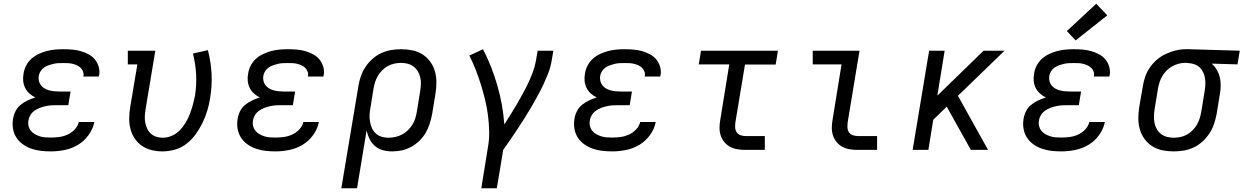

<svg xmlns="http://www.w3.org/2000/svg" viewBox="-20 -801 6645 1026"><path d="M252 8Q225 8 198.5 5Q172 2 147.5 -6.5Q123 -15 102 -30Q81 -45 67.5 -66Q54 -87 49.5 -113.5Q45 -140 50 -167Q53 -187 63 -207Q73 -227 90.5 -241Q108 -255 128 -264.5Q148 -274 169 -280Q152 -288 137.5 -301Q123 -314 114.5 -331Q106 -348 104 -368Q102 -388 106 -408Q109 -430 120 -451Q131 -472 148.5 -487.5Q166 -503 187.5 -513Q209 -523 230.5 -528.5Q252 -534 274 -536Q296 -538 318 -538Q342 -538 365.5 -536Q389 -534 410.5 -528Q432 -522 452 -511.5Q472 -501 486 -484.5Q500 -468 507 -445.5Q514 -423 510 -400Q509 -398 508.5 -396Q508 -394 508 -392H425Q425 -393 425.5 -394Q426 -395 426 -396Q428 -408 423.5 -419.5Q419 -431 410.5 -439Q402 -447 391 -452Q380 -457 368 -460Q356 -463 343.5 -463.5Q331 -464 318 -464Q305 -464 292 -463.5Q279 -463 266 -460Q253 -457 240 -452.5Q227 -448 215.5 -440Q204 -432 196.5 -420Q189 -408 187 -395Q185 -382 188 -368.5Q191 -355 199 -345Q207 -335 218 -328.5Q229 -322 241.5 -318.5Q254 -315 268 -313.5Q282 -312 295 -312H357L345 -239H283Q268 -239 253 -238Q238 -237 222.5 -233.5Q207 -230 192.5 -224.5Q178 -219 164.5 -209.5Q151 -200 142.5 -186Q134 -172 132 -157Q129 -142 132.5 -127.5Q136 -113 145 -102Q154 -91 166.5 -84Q179 -77 193 -72.5Q207 -68 222 -67Q237 -66 252 -66Q274 -66 296.5 -69Q319 -72 340.5 -81.5Q362 -91 379 -109Q396 -127 401 -149H484Q477 -112 453.5 -79.5Q430 -47 396.5 -27Q363 -7 325.5 0.5Q288 8 252 8Z M848 8Q818 8 789.5 1Q761 -6 738 -22Q715 -38 699.5 -61.5Q684 -85 677 -112.5Q670 -140 670.5 -170Q671 -200 676 -230L714 -457H663V-530H810L758 -218Q755 -200 754 -182Q753 -164 756 -147Q759 -130 766 -114.5Q773 -99 785.5 -87.5Q798 -76 814.5 -70.5Q831 -65 849 -65Q874 -65 898.5 -75.5Q923 -86 941 -105Q959 -124 972.5 -146.5Q986 -169 995 -193Q1004 -217 1010.5 -241Q1017 -265 1022 -290Q1031 -347 1028 -403.5Q1025 -460 1011 -515L1091 -533Q1107 -471 1110.5 -407.5Q1114 -344 1103 -278Q1098 -244 1088 -211Q1078 -178 1063 -146.5Q1048 -115 1027 -85.5Q1006 -56 977.5 -33.5Q949 -11 915 -1.5Q881 8 848 8Z M1452 8Q1425 8 1398.5 5Q1372 2 1347.5 -6.5Q1323 -15 1302 -30Q1281 -45 1267.5 -66Q1254 -87 1249.5 -113.5Q1245 -140 1250 -167Q1253 -187 1263 -207Q1273 -227 1290.5 -241Q1308 -255 1328 -264.5Q1348 -274 1369 -280Q1352 -288 1337.5 -301Q1323 -314 1314.5 -331Q1306 -348 1304 -368Q1302 -388 1306 -408Q1309 -430 1320 -451Q1331 -472 1348.5 -487.5Q1366 -503 1387.5 -513Q1409 -523 1430.5 -528.5Q1452 -534 1474 -536Q1496 -538 1518 -538Q1542 -538 1565.5 -536Q1589 -534 1610.5 -528Q1632 -522 1652 -511.5Q1672 -501 1686 -484.5Q1700 -468 1707 -445.5Q1714 -423 1710 -400Q1709 -398 1708.5 -396Q1708 -394 1708 -392H1625Q1625 -393 1625.5 -394Q1626 -395 1626 -396Q1628 -408 1623.5 -419.5Q1619 -431 1610.5 -439Q1602 -447 1591 -452Q1580 -457 1568 -460Q1556 -463 1543.5 -463.5Q1531 -464 1518 -464Q1505 -464 1492 -463.5Q1479 -463 1466 -460Q1453 -457 1440 -452.5Q1427 -448 1415.5 -440Q1404 -432 1396.5 -420Q1389 -408 1387 -395Q1385 -382 1388 -368.5Q1391 -355 1399 -345Q1407 -335 1418 -328.5Q1429 -322 1441.5 -318.5Q1454 -315 1468 -313.5Q1482 -312 1495 -312H1557L1545 -239H1483Q1468 -239 1453 -238Q1438 -237 1422.5 -233.5Q1407 -230 1392.5 -224.5Q1378 -219 1364.5 -209.5Q1351 -200 1342.5 -186Q1334 -172 1332 -157Q1329 -142 1332.5 -127.5Q1336 -113 1345 -102Q1354 -91 1366.5 -84Q1379 -77 1393 -72.5Q1407 -68 1422 -67Q1437 -66 1452 -66Q1474 -66 1496.5 -69Q1519 -72 1540.5 -81.5Q1562 -91 1579 -109Q1596 -127 1601 -149H1684Q1677 -112 1653.5 -79.5Q1630 -47 1596.5 -27Q1563 -7 1525.5 0.5Q1488 8 1452 8Z M1804 205 1895 -340Q1899 -366 1908 -392.5Q1917 -419 1932.5 -442.5Q1948 -466 1969.5 -485.5Q1991 -505 2017 -517Q2043 -529 2070 -533.5Q2097 -538 2123 -538Q2154 -538 2183.5 -532Q2213 -526 2237.5 -510.5Q2262 -495 2279 -471.5Q2296 -448 2304 -420Q2312 -392 2312 -361.5Q2312 -331 2307 -300L2289 -190Q2284 -165 2276 -139.5Q2268 -114 2254.5 -91Q2241 -68 2221 -48.5Q2201 -29 2177 -16Q2153 -3 2127.5 2.5Q2102 8 2076 8Q2050 8 2026 1.5Q2002 -5 1984 -20.5Q1966 -36 1955 -58Q1944 -80 1939 -104L1888 205ZM2056 -65Q2074 -65 2092 -69Q2110 -73 2127 -81.5Q2144 -90 2158 -103.5Q2172 -117 2182.5 -133Q2193 -149 2198.5 -166.5Q2204 -184 2207 -202L2225 -312Q2228 -331 2229 -350Q2230 -369 2226 -386.5Q2222 -404 2213 -419.5Q2204 -435 2190 -445.5Q2176 -456 2158.5 -460.5Q2141 -465 2122 -465Q2105 -465 2087 -461Q2069 -457 2052.5 -448Q2036 -439 2022.5 -425.5Q2009 -412 1999.5 -396Q1990 -380 1984.5 -362.5Q1979 -345 1976 -328L1960 -227Q1956 -208 1955 -189Q1954 -170 1957 -151.5Q1960 -133 1967.5 -116.5Q1975 -100 1988 -88Q2001 -76 2018.5 -70.5Q2036 -65 2056 -65Z M2552 205 2587 -12Q2595 -56 2594 -99.5Q2593 -143 2587.5 -185.5Q2582 -228 2572 -269Q2562 -310 2549.5 -350Q2537 -390 2522 -428.5Q2507 -467 2488 -504L2561 -538Q2585 -492 2604 -443.5Q2623 -395 2637.5 -345Q2652 -295 2661.5 -242.5Q2671 -190 2675 -136Q2692 -163 2709.5 -190.5Q2727 -218 2743 -246Q2759 -274 2774.5 -302Q2790 -330 2803.5 -359Q2817 -388 2828 -417.5Q2839 -447 2844 -477L2853 -530H2937L2928 -477Q2923 -445 2911 -413.5Q2899 -382 2884.5 -351Q2870 -320 2853.5 -290Q2837 -260 2820 -230.5Q2803 -201 2784.5 -172Q2766 -143 2747 -114Q2728 -85 2708.5 -56.5Q2689 -28 2669 0L2635 205Z M3252 8Q3225 8 3198.5 5Q3172 2 3147.5 -6.5Q3123 -15 3102 -30Q3081 -45 3067.5 -66Q3054 -87 3049.5 -113.5Q3045 -140 3050 -167Q3053 -187 3063 -207Q3073 -227 3090.5 -241Q3108 -255 3128 -264.5Q3148 -274 3169 -280Q3152 -288 3137.5 -301Q3123 -314 3114.5 -331Q3106 -348 3104 -368Q3102 -388 3106 -408Q3109 -430 3120 -451Q3131 -472 3148.5 -487.5Q3166 -503 3187.5 -513Q3209 -523 3230.5 -528.5Q3252 -534 3274 -536Q3296 -538 3318 -538Q3342 -538 3365.5 -536Q3389 -534 3410.5 -528Q3432 -522 3452 -511.5Q3472 -501 3486 -484.5Q3500 -468 3507 -445.5Q3514 -423 3510 -400Q3509 -398 3508.5 -396Q3508 -394 3508 -392H3425Q3425 -393 3425.5 -394Q3426 -395 3426 -396Q3428 -408 3423.5 -419.5Q3419 -431 3410.5 -439Q3402 -447 3391 -452Q3380 -457 3368 -460Q3356 -463 3343.5 -463.5Q3331 -464 3318 -464Q3305 -464 3292 -463.5Q3279 -463 3266 -460Q3253 -457 3240 -452.5Q3227 -448 3215.5 -440Q3204 -432 3196.5 -420Q3189 -408 3187 -395Q3185 -382 3188 -368.5Q3191 -355 3199 -345Q3207 -335 3218 -328.5Q3229 -322 3241.5 -318.5Q3254 -315 3268 -313.5Q3282 -312 3295 -312H3357L3345 -239H3283Q3268 -239 3253 -238Q3238 -237 3222.5 -233.5Q3207 -230 3192.5 -224.5Q3178 -219 3164.5 -209.5Q3151 -200 3142.5 -186Q3134 -172 3132 -157Q3129 -142 3132.5 -127.5Q3136 -113 3145 -102Q3154 -91 3166.5 -84Q3179 -77 3193 -72.5Q3207 -68 3222 -67Q3237 -66 3252 -66Q3274 -66 3296.5 -69Q3319 -72 3340.5 -81.5Q3362 -91 3379 -109Q3396 -127 3401 -149H3484Q3477 -112 3453.5 -79.5Q3430 -47 3396.5 -27Q3363 -7 3325.5 0.5Q3288 8 3252 8Z M3963 0Q3941 0 3920 -3.5Q3899 -7 3881.5 -16.5Q3864 -26 3851 -41.5Q3838 -57 3831.5 -76.5Q3825 -96 3825 -117.5Q3825 -139 3829 -161L3877 -457H3714L3726 -530H4137L4125 -456H3961L3910 -149Q3908 -135 3908.5 -120.5Q3909 -106 3916 -95Q3923 -84 3936 -79Q3949 -74 3963 -74H4067V0Z M4563 0Q4541 0 4520 -3.5Q4499 -7 4481.5 -16.5Q4464 -26 4451 -41.5Q4438 -57 4431.5 -76.5Q4425 -96 4425 -117.5Q4425 -139 4429 -161L4477 -457H4323V-530H4573L4510 -149Q4508 -135 4508.5 -120.5Q4509 -106 4516 -95Q4523 -84 4536 -79Q4549 -74 4563 -74H4667V0Z M4857 0 4945 -530H5028L4989 -290L5236 -530H5348L5099 -289L5260 0H5168L5043 -224L5039 -231L4967 -161L4941 0Z M5652 8Q5625 8 5598.5 5Q5572 2 5547.5 -6.5Q5523 -15 5502 -30Q5481 -45 5467.5 -66Q5454 -87 5449.5 -113.5Q5445 -140 5450 -167Q5453 -187 5463 -207Q5473 -227 5490.5 -241Q5508 -255 5528 -264.5Q5548 -274 5569 -280Q5552 -288 5537.5 -301Q5523 -314 5514.5 -331Q5506 -348 5504 -368Q5502 -388 5506 -408Q5509 -430 5520 -451Q5531 -472 5548.5 -487.5Q5566 -503 5587.5 -513Q5609 -523 5630.5 -528.5Q5652 -534 5674 -536Q5696 -538 5718 -538Q5742 -538 5765.5 -536Q5789 -534 5810.5 -528Q5832 -522 5852 -511.5Q5872 -501 5886 -484.5Q5900 -468 5907 -445.5Q5914 -423 5910 -400Q5909 -398 5908.5 -396Q5908 -394 5908 -392H5825Q5825 -393 5825.5 -394Q5826 -395 5826 -396Q5828 -408 5823.5 -419.5Q5819 -431 5810.5 -439Q5802 -447 5791 -452Q5780 -457 5768 -460Q5756 -463 5743.5 -463.5Q5731 -464 5718 -464Q5705 -464 5692 -463.5Q5679 -463 5666 -460Q5653 -457 5640 -452.5Q5627 -448 5615.5 -440Q5604 -432 5596.5 -420Q5589 -408 5587 -395Q5585 -382 5588 -368.5Q5591 -355 5599 -345Q5607 -335 5618 -328.5Q5629 -322 5641.5 -318.5Q5654 -315 5668 -313.5Q5682 -312 5695 -312H5757L5745 -239H5683Q5668 -239 5653 -238Q5638 -237 5622.5 -233.5Q5607 -230 5592.5 -224.5Q5578 -219 5564.5 -209.5Q5551 -200 5542.5 -186Q5534 -172 5532 -157Q5529 -142 5532.5 -127.5Q5536 -113 5545 -102Q5554 -91 5566.5 -84Q5579 -77 5593 -72.5Q5607 -68 5622 -67Q5637 -66 5652 -66Q5674 -66 5696.5 -69Q5719 -72 5740.5 -81.5Q5762 -91 5779 -109Q5796 -127 5801 -149H5884Q5877 -112 5853.5 -79.5Q5830 -47 5796.5 -27Q5763 -7 5725.5 0.5Q5688 8 5652 8ZM5728 -585 5681 -635 5838 -781 5897 -719Z M6252 8Q6221 8 6191.5 2Q6162 -4 6137.5 -19.5Q6113 -35 6096 -58.5Q6079 -82 6071 -110Q6063 -138 6063 -168.5Q6063 -199 6068 -230L6087 -340Q6091 -366 6100 -392Q6109 -418 6125.5 -441.5Q6142 -465 6164 -483.5Q6186 -502 6211.5 -513.5Q6237 -525 6263.5 -531.5Q6290 -538 6317 -538Q6321 -538 6325 -538Q6329 -538 6333 -538L6605 -530L6593 -457L6455 -461Q6471 -447 6482 -428.5Q6493 -410 6498 -389.5Q6503 -369 6503 -346Q6503 -323 6499 -300L6481 -190Q6476 -164 6467 -137.5Q6458 -111 6442.5 -87.5Q6427 -64 6405.5 -44.5Q6384 -25 6358.5 -13Q6333 -1 6305.5 3.5Q6278 8 6252 8ZM6253 -65Q6271 -65 6289 -69Q6307 -73 6323 -82Q6339 -91 6352.5 -104.5Q6366 -118 6375.5 -134Q6385 -150 6390.5 -167.5Q6396 -185 6399 -202L6417 -312Q6420 -330 6421 -347.5Q6422 -365 6419.5 -381.5Q6417 -398 6410 -413.5Q6403 -429 6391 -440.5Q6379 -452 6363 -457.5Q6347 -463 6330 -464L6321 -465Q6318 -465 6316 -465Q6314 -465 6312 -465Q6294 -465 6276.5 -460Q6259 -455 6243 -446Q6227 -437 6214 -424Q6201 -411 6191.5 -395Q6182 -379 6176.5 -362Q6171 -345 6168 -328L6150 -218Q6147 -199 6146.5 -180Q6146 -161 6149.5 -143.5Q6153 -126 6162 -110.5Q6171 -95 6185 -84.5Q6199 -74 6216.5 -69.5Q6234 -65 6253 -65Z"/></svg>

Font: Iosevka Slab Extended Oblique
Style: Regular
Weight: 400
Width: 7
Italic angle: -9°
Monospace: yes
Designer: Belleve Invis
Foundry: Belleve Invis
Version: Version 11.1.0; ttfautohint (v1.8.3)